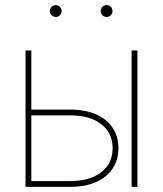

<svg xmlns="http://www.w3.org/2000/svg" viewBox="-20 -725 633 745"><path d="M91.8 -299.8H252.4Q310.1 -299.8 352.1 -281.5Q394 -263.2 416.7 -229.5Q439.5 -195.8 439.5 -149.9Q439.5 -104 416.7 -70.3Q394 -36.6 352.1 -18.3Q310.1 0 252.4 0H79.1V-529.3H101.6V-22.5H252.4Q329.1 -22.5 373 -56.9Q417 -91.3 417 -149.9Q417 -209 373 -243.2Q329.1 -277.3 252.4 -277.3H91.8ZM490.7 0V-529.3H513.2V0ZM394 -659.2Q384.3 -659.2 377.4 -666Q370.6 -672.9 370.6 -682.1Q370.6 -691.9 377.4 -698.5Q384.3 -705.1 394 -705.1Q403.3 -705.1 409.9 -698.2Q416.5 -691.4 416.5 -682.1Q416.5 -672.9 409.9 -666Q403.3 -659.2 394 -659.2ZM196.8 -659.2Q187 -659.2 180.2 -666Q173.3 -672.9 173.3 -682.1Q173.3 -691.9 180.2 -698.5Q187 -705.1 196.8 -705.1Q206.1 -705.1 212.6 -698.2Q219.2 -691.4 219.2 -682.1Q219.2 -672.9 212.6 -666Q206.1 -659.2 196.8 -659.2Z"/></svg>

Font: Inter 24pt Thin
Style: Regular
Weight: 250
Designer: Rasmus Andersson
Foundry: rsms
Version: Version 4.001;git-66647c0bb